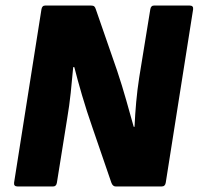

<svg xmlns="http://www.w3.org/2000/svg" viewBox="-20 -675 719 695"><path d="M44 0Q29 0 31 -14L130 -641Q132 -655 144 -655H309Q318 -655 321.5 -651.5Q325 -648 327 -641L404 -419Q422 -365 437 -312Q452 -259 464 -216H467Q469 -261 473 -305.5Q477 -350 484 -395L524 -641Q526 -655 538 -655H666Q681 -655 679 -641L580 -14Q578 0 565 0H399Q388 0 383 -14L315 -212Q294 -272 277 -330Q260 -388 249 -432H245Q241 -386 236 -339Q231 -292 223 -245L186 -14Q184 0 172 0Z"/></svg>

Font: Sofia Sans Black
Style: Italic
Weight: 900
Italic angle: -9°
Version: Version 4.100-B